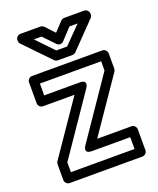

<svg xmlns="http://www.w3.org/2000/svg" viewBox="-147 -864 807 978"><g transform="rotate(-20 256.5 -375.0)"><path d="M221 -89H429V-25H84V-78L304 -400C304 -400 332 -439 283 -439H90V-503H422V-453L200 -128C200 -128 172 -89 221 -89ZM268 -139 468 -431C470 -434 472 -440 472 -445V-528C472 -539 462 -553 447 -553H65C54 -553 40 -543 40 -528V-414C40 -403 50 -389 65 -389H236L38 -100C36 -97 34 -91 34 -86V0C34 11 44 25 59 25H454C465 25 479 15 479 0V-114C479 -125 469 -139 454 -139ZM274 -664 331 -725H375L285 -633H226L138 -725H180L238 -664C247 -655 263 -652 274 -664ZM256 -718 210 -767C206 -771 198 -775 191 -775H83C72 -775 58 -765 58 -750V-746C58 -741 60 -734 65 -729L198 -591C202 -587 209 -583 216 -583H296C302 -583 309 -586 314 -591L447 -728C451 -732 454 -738 454 -745V-750C454 -761 444 -775 429 -775H320C314 -775 307 -772 302 -767Z"/></g></svg>

Font: Asimov
Style: NarOu
Weight: 500
Designer: Google
Version: Version 2.000980; 2014